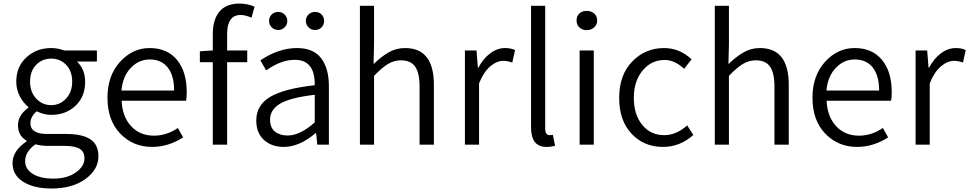

<svg xmlns="http://www.w3.org/2000/svg" viewBox="-20 -829 5553 1100"><path d="M275.4 251Q173.8 251 112.8 212.4Q51.8 173.8 51.8 105.5Q51.8 35.2 131.8 -18.6V-23.4Q83 -51.8 83 -112.3Q83 -168.9 142.6 -211.9V-215.8Q113.3 -239.3 93.3 -277.8Q73.2 -316.4 73.2 -361.3Q73.2 -447.3 131.3 -500.5Q189.5 -553.7 273.4 -553.7Q310.5 -553.7 347.7 -540H535.2V-476.6H420.9Q467.8 -431.6 467.8 -360.4Q467.8 -275.4 412.6 -223.1Q357.4 -170.9 273.4 -170.9Q231.4 -170.9 190.4 -191.4Q154.3 -161.1 154.3 -123Q154.3 -61.5 250 -61.5H358.4Q452.1 -61.5 498 -30.8Q543.9 0 543.9 66.4Q543.9 142.6 469.2 196.8Q394.5 251 275.4 251ZM273.4 -226.6Q323.2 -226.6 358.4 -264.2Q393.6 -301.8 393.6 -361.3Q393.6 -420.9 359.4 -457Q325.2 -493.2 273.4 -493.2Q221.7 -493.2 187 -457.5Q152.3 -421.9 152.3 -361.3Q152.3 -301.8 187.5 -264.2Q222.7 -226.6 273.4 -226.6ZM286.1 194.3Q364.3 194.3 414.1 159.2Q463.9 124 463.9 78.1Q463.9 40 436 23.4Q408.2 6.8 350.6 6.8H252Q220.7 6.8 182.6 -2Q124 40 124 94.7Q124 139.6 167.5 167Q210.9 194.3 286.1 194.3Z M851.6 12.7Q742.2 12.7 668.9 -63.5Q595.7 -139.6 595.7 -268.6Q595.7 -395.5 667.5 -474.6Q739.3 -553.7 836.9 -553.7Q937.5 -553.7 993.7 -486.3Q1049.8 -418.9 1049.8 -300.8Q1049.8 -268.6 1045.9 -252H676.8Q680.7 -161.1 731 -106.4Q781.2 -51.8 862.3 -51.8Q934.6 -51.8 999 -95.7L1029.3 -42Q944.3 12.7 851.6 12.7ZM675.8 -310.5H977.5Q977.5 -396.5 940.9 -442.4Q904.3 -488.3 837.9 -488.3Q775.4 -488.3 729.5 -440.4Q683.6 -392.6 675.8 -310.5Z M1438.5 -791 1420.9 -727.5Q1386.7 -743.2 1358.4 -743.2Q1281.2 -743.2 1281.2 -632.8V-540H1396.5V-472.7H1281.2V0H1199.2V-472.7H1125V-535.2L1199.2 -540V-633.8Q1199.2 -717.8 1237.8 -763.2Q1276.4 -808.6 1351.6 -808.6Q1396.5 -808.6 1438.5 -791Z M1605.5 12.7Q1536.1 12.7 1492.2 -27.3Q1448.2 -67.4 1448.2 -138.7Q1448.2 -226.6 1527.8 -273.9Q1607.4 -321.3 1783.2 -340.8Q1785.2 -486.3 1668.9 -486.3Q1589.8 -486.3 1504.9 -425.8L1471.7 -483.4Q1577.1 -553.7 1681.6 -553.7Q1775.4 -553.7 1819.8 -495.6Q1864.3 -437.5 1864.3 -335V0H1797.9L1791 -66.4H1788.1Q1695.3 12.7 1605.5 12.7ZM1627.9 -52.7Q1699.2 -52.7 1783.2 -127.9V-286.1Q1643.6 -269.5 1585.4 -235.4Q1527.3 -201.2 1527.3 -143.6Q1527.3 -97.7 1555.2 -75.2Q1583 -52.7 1627.9 -52.7ZM1574.2 -657.2Q1551.8 -657.2 1536.6 -672.4Q1521.5 -687.5 1521.5 -709Q1521.5 -731.4 1536.6 -746.1Q1551.8 -760.7 1574.2 -760.7Q1595.7 -760.7 1610.8 -745.6Q1626 -730.5 1626 -709Q1626 -687.5 1610.8 -672.4Q1595.7 -657.2 1574.2 -657.2ZM1732.4 -709Q1732.4 -731.4 1747.6 -746.1Q1762.7 -760.7 1785.2 -760.7Q1807.6 -760.7 1822.3 -746.1Q1836.9 -731.4 1836.9 -709Q1836.9 -687.5 1822.3 -672.4Q1807.6 -657.2 1785.2 -657.2Q1762.7 -657.2 1747.6 -672.4Q1732.4 -687.5 1732.4 -709Z M2042 0V-795.9H2123V-575.2L2120.1 -461.9Q2166 -505.9 2208 -529.8Q2250 -553.7 2300.8 -553.7Q2465.8 -553.7 2465.8 -342.8V0H2383.8V-333Q2383.8 -411.1 2358.4 -447.3Q2333 -483.4 2277.3 -483.4Q2237.3 -483.4 2202.6 -462.4Q2168 -441.4 2123 -394.5V0Z M2643.6 0V-540H2710L2717.8 -441.4H2720.7Q2749 -494.1 2789.1 -523.9Q2829.1 -553.7 2874 -553.7Q2907.2 -553.7 2930.7 -542L2915 -470.7Q2885.7 -480.5 2864.3 -480.5Q2826.2 -480.5 2788.6 -448.7Q2751 -417 2724.6 -351.6V0Z M3110.4 12.7Q3022.5 12.7 3022.5 -98.6V-795.9H3103.5V-92.8Q3103.5 -54.7 3128.9 -54.7Q3137.7 -54.7 3147.5 -56.6L3160.2 5.9Q3137.7 12.7 3110.4 12.7Z M3300.8 0V-540H3381.8V0ZM3341.8 -656.2Q3316.4 -656.2 3299.8 -671.4Q3283.2 -686.5 3283.2 -710.9Q3283.2 -737.3 3299.3 -752Q3315.4 -766.6 3341.8 -766.6Q3367.2 -766.6 3384.3 -751.5Q3401.4 -736.3 3401.4 -710.9Q3401.4 -687.5 3383.8 -671.9Q3366.2 -656.2 3341.8 -656.2Z M3778.3 12.7Q3668.9 12.7 3598.1 -63Q3527.3 -138.7 3527.3 -268.6Q3527.3 -399.4 3602.1 -476.6Q3676.8 -553.7 3784.2 -553.7Q3873 -553.7 3942.4 -489.3L3899.4 -434.6Q3845.7 -485.4 3788.1 -485.4Q3711.9 -485.4 3661.6 -424.8Q3611.3 -364.3 3611.3 -268.6Q3611.3 -172.9 3659.2 -113.8Q3707 -54.7 3785.2 -54.7Q3854.5 -54.7 3917 -110.4L3952.1 -55.7Q3876 12.7 3778.3 12.7Z M4075.2 0V-795.9H4156.2V-575.2L4153.3 -461.9Q4199.2 -505.9 4241.2 -529.8Q4283.2 -553.7 4334 -553.7Q4499 -553.7 4499 -342.8V0H4417V-333Q4417 -411.1 4391.6 -447.3Q4366.2 -483.4 4310.5 -483.4Q4270.5 -483.4 4235.8 -462.4Q4201.2 -441.4 4156.2 -394.5V0Z M4890.6 12.7Q4781.2 12.7 4708 -63.5Q4634.8 -139.6 4634.8 -268.6Q4634.8 -395.5 4706.5 -474.6Q4778.3 -553.7 4876 -553.7Q4976.6 -553.7 5032.7 -486.3Q5088.9 -418.9 5088.9 -300.8Q5088.9 -268.6 5085 -252H4715.8Q4719.7 -161.1 4770 -106.4Q4820.3 -51.8 4901.4 -51.8Q4973.6 -51.8 5038.1 -95.7L5068.4 -42Q4983.4 12.7 4890.6 12.7ZM4714.8 -310.5H5016.6Q5016.6 -396.5 4980 -442.4Q4943.4 -488.3 4877 -488.3Q4814.5 -488.3 4768.6 -440.4Q4722.7 -392.6 4714.8 -310.5Z M5225.6 0V-540H5292L5299.8 -441.4H5302.7Q5331.1 -494.1 5371.1 -523.9Q5411.1 -553.7 5456.1 -553.7Q5489.3 -553.7 5512.7 -542L5497.1 -470.7Q5467.8 -480.5 5446.3 -480.5Q5408.2 -480.5 5370.6 -448.7Q5333 -417 5306.6 -351.6V0Z"/></svg>

Font: Gen Shin Gothic Normal
Style: Regular
Weight: 300
Designer: [Source Han Sans]
Ryoko NISHIZUKA  (kana & ideographs); Paul D. Hunt (Latin, Greek & Cyrillic); Wenlong ZHANG  (bopomofo
Version: Version 1.002.20150607